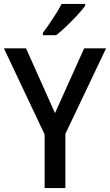

<svg xmlns="http://www.w3.org/2000/svg" viewBox="-20 -961 562 981"><path d="M261 -383 410 -714H522L314 -277V0H208V-274L0 -714H113ZM415 -931Q401 -912 375 -883.5Q349 -855 319.5 -827Q290 -799 267 -781H199V-793Q223 -825 250 -866Q277 -907 295 -941H415Z"/></svg>

Font: Noto Sans Georgian SemiCondensed Medium
Style: Regular
Weight: 500
Width: 4
Designer: Monotype Design Team, Akaki Razmadze
Foundry: Google LLC
Version: Version 2.005; ttfautohint (v1.8.4.7-5d5b)